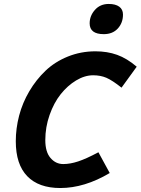

<svg xmlns="http://www.w3.org/2000/svg" viewBox="-20 -927 705 962"><path d="M500 -755.9Q429.2 -755.9 429.2 -810.1Q429.2 -847.7 455.6 -877.4Q481.9 -907.2 524.9 -907.2Q558.6 -907.2 577.4 -893.6Q596.2 -879.9 596.2 -854Q596.2 -812.5 570.3 -784.2Q544.4 -755.9 500 -755.9ZM282.2 15.1Q173.8 15.1 116.5 -44.2Q59.1 -103.5 59.1 -219.2Q59.1 -283.7 75.9 -347.9Q92.8 -412.1 127 -470Q161.1 -527.8 208 -572.5Q254.9 -617.2 319.8 -643.6Q384.8 -669.9 458 -669.9Q517.6 -669.9 566.7 -652.3Q615.7 -634.8 665 -592.8L588.9 -487.8Q542 -524.9 512.7 -537.4Q483.4 -549.8 446.8 -549.8Q404.3 -549.8 361.3 -523.9Q318.4 -498 284.2 -455.1Q250 -412.1 228.5 -351.1Q207 -290 207 -225.1Q207 -165.5 233.2 -135.3Q259.3 -105 296.9 -105Q331.5 -105 371.6 -118.2Q411.6 -131.3 473.1 -164.1L529.8 -60.1Q403.3 15.1 282.2 15.1Z"/></svg>

Font: IntelOne Mono Bold
Style: Italic
Weight: 700
Italic angle: -16°
Designer: Fred Shallcrass
Foundry: Frere-Jones Type LLC
Version: Version 1.200;hotconv 1.1.0;makeotfexe 2.6.0;FJTRelease1.2